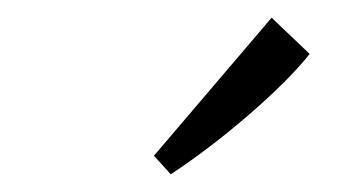

<svg xmlns="http://www.w3.org/2000/svg" viewBox="-20 -655 404 217"><path d="M154 -479 287 -635 330 -594Q306 -564 261.5 -525.5Q217 -487 173 -458Z"/></svg>

Font: Rasa Light
Style: Italic
Weight: 300
Italic angle: -7.10001°
Designer: Anna Giedrys (Yrsa+Rasa design), David Brezina (Yrsa art-direction, Rasa art-direction, design)
Foundry: Rosetta Type Foundry
Version: Version 2.004